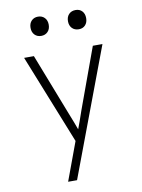

<svg xmlns="http://www.w3.org/2000/svg" viewBox="-101 -833 801 1081"><g transform="rotate(-10 300.0 -292.5)"><path d="M199 180 280 -39 76 -550H132L268 -200Q279 -172 290 -144Q301 -116 306 -101Q312 -116 322 -144.5Q332 -173 342 -202L469 -550H524L250 180ZM408 -655Q384 -655 369.5 -670Q355 -685 355 -710Q355 -735 369.5 -750Q384 -765 408 -765Q431 -765 445 -750Q459 -735 459 -710Q459 -685 445 -670Q431 -655 408 -655ZM193 -655Q170 -655 155.5 -670Q141 -685 141 -710Q141 -735 155.5 -750Q170 -765 193 -765Q216 -765 230.5 -750Q245 -735 245 -710Q245 -685 230.5 -670Q216 -655 193 -655Z"/></g></svg>

Font: NKDuy Mono Thin
Style: Regular
Weight: 100
Monospace: yes
Designer: NKDuy
Foundry: NKDuy
Version: Version 2.251; ttfautohint (v1.8.4.7-5d5b)